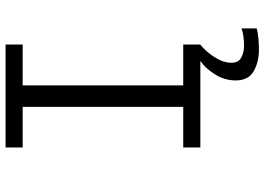

<svg xmlns="http://www.w3.org/2000/svg" viewBox="-150 -590 950 690"><g transform="rotate(-90 325.0 -245.0)"><path d="M140 0V-61.5H286V-638.5H140V-700H510V-638.5H363V-61.5H510V0ZM568 148V202.5Q538.5 210.5 490.5 210.5Q447.5 210.5 414.2 191.8Q381 173 381 127Q381 86.5 403.2 51.8Q425.5 17 451 0H509.5Q484.5 20 464.5 51.2Q444.5 82.5 444.5 111.5Q444.5 137.5 463.5 147.2Q482.5 157 503.5 157Q543 157 568 148Z"/></g></svg>

Font: Trispace Light
Style: Regular
Weight: 300
Designer: Tyler Finck
Foundry: Etcetera Type Company
Version: Version 1.210; ttfautohint (v1.8.3)